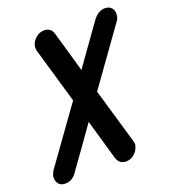

<svg xmlns="http://www.w3.org/2000/svg" viewBox="-136 -837 841 948"><g transform="rotate(-20 284.5 -363.5)"><path d="M432 -72Q434 -64 434.5 -58.5Q435 -53 433 -47Q428 -25 409 -7.5Q390 10 364 10Q349 10 336.5 2Q324 -6 320 -22L319 -21Q302 -79 288 -129Q274 -179 257 -237Q221 -186 180 -128.5Q139 -71 103 -21L104 -22Q81 10 45 10Q19 10 8 -7.5Q-3 -25 1 -47Q4 -58 12 -72L221 -363Q200 -435 178.5 -509Q157 -583 136 -655Q133 -665 135 -680Q140 -702 159.5 -719.5Q179 -737 204 -737Q239 -737 249 -705V-706Q266 -648 280 -598Q294 -548 311 -490Q347 -541 388 -598.5Q429 -656 465 -706V-705Q476 -720 491.5 -728.5Q507 -737 523 -737Q549 -737 560.5 -719.5Q572 -702 567 -680Q565 -666 556 -655L347 -363Z"/></g></svg>

Font: VDS
Style: Bold Italic
Weight: 700
Designer: artmaker
Foundry: artmaker
Version: Version 1.000 2009 initial release